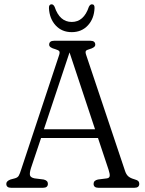

<svg xmlns="http://www.w3.org/2000/svg" viewBox="-20 -894 692 914"><path d="M208 -19Q208 0 184.5 0H33Q10 0 10 -19Q10 -32 30 -39.5L50.5 -45Q64 -48.5 69.2 -57.5Q74.5 -66.5 81.5 -89L260.5 -629Q266 -644.5 262.2 -650Q258.5 -655.5 243 -660Q214 -667.5 214 -681Q214 -700 238 -700H410Q433.5 -700 433.5 -681Q433.5 -667.5 404.5 -659.5Q392.5 -656.5 389 -651.5Q385.5 -646.5 390 -633L574.5 -82.5Q580.5 -63.5 590.5 -54.8Q600.5 -46 618.5 -41Q633 -37 638 -32Q643 -27 643 -19Q643 0 619.5 0H449Q425.5 0 425.5 -19Q425.5 -35 446.5 -39.5L489.5 -45Q501 -47 502.2 -56.2Q503.5 -65.5 497 -85.5L446.5 -237H175.5L127.5 -94Q120 -70 122.8 -59.5Q125.5 -49 144 -45L187.5 -39.5Q208 -35 208 -19ZM189 -278.5H432.5L311 -644.5ZM321.5 -789.5Q379 -789.5 403 -861.5Q409 -873.5 417.5 -873.5Q431 -873.5 430 -855.5Q428 -805 398.2 -773Q368.5 -741 321.5 -741Q274.5 -741 245 -773Q215.5 -805 213 -855.5Q212.5 -873.5 225.5 -873.5Q234 -873.5 240 -861.5Q264 -789.5 321.5 -789.5Z"/></svg>

Font: Fraunces 72pt S100 Light
Style: Regular
Weight: 300
Version: Version 1.000; ttfautohint (v1.8.3)